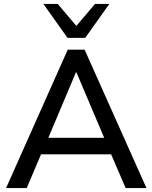

<svg xmlns="http://www.w3.org/2000/svg" viewBox="-20 -958 776 978"><path d="M11 0 325 -705H411L726 0H620L534 -200L581 -172H155L201 -200L116 0ZM367 -590 216 -232 191 -256H544L521 -232L369 -590ZM324 -765 201 -938H274L369 -826L464 -938H537L414 -765Z"/></svg>

Font: Nunito Sans 12pt ExtraLight SemiBold
Style: Regular
Weight: 600
Version: Version 3.101;gftools[0.9.27]